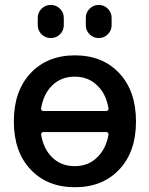

<svg xmlns="http://www.w3.org/2000/svg" viewBox="-20 -784 613 792"><path d="M149.4 -335.9Q149.4 -332 151.9 -329.1Q154.3 -326.2 158.2 -326.2H418.9Q422.9 -326.2 425.3 -329.1Q427.7 -332 427.7 -335.9Q418 -395.5 382.8 -429.7Q345.7 -467.8 288.1 -467.8Q230.5 -467.8 193.4 -429.7Q159.2 -395.5 149.4 -335.9ZM158.2 -239.3Q154.3 -239.3 151.9 -236.3Q149.4 -233.4 149.4 -229.5Q159.2 -170.9 193.4 -136.7Q230.5 -98.6 288.1 -98.6Q345.7 -98.6 382.8 -136.7Q418 -171.9 427.7 -229.5Q427.7 -233.4 425.3 -236.3Q422.9 -239.3 418.9 -239.3ZM105.5 -481.4Q174.8 -555.7 289.1 -555.7Q403.3 -555.7 472.2 -481.9Q541 -408.2 541 -283.2Q541 -158.2 472.2 -85Q403.3 -11.7 289.1 -11.7Q174.8 -11.7 106 -85Q37.1 -158.2 37.1 -283.2Q37.1 -408.2 105.5 -481.4ZM135.7 -680.7V-710Q135.7 -732.4 151.4 -748Q167 -763.7 189.5 -763.7Q211.9 -763.7 227.5 -748Q243.2 -732.4 243.2 -710V-680.7Q243.2 -658.2 227.5 -642.6Q211.9 -627 189.5 -627Q167 -627 151.4 -642.6Q135.7 -658.2 135.7 -680.7ZM334 -679.7V-710.9Q334 -732.4 349.6 -748Q365.2 -763.7 387.2 -763.7Q409.2 -763.7 424.8 -748Q440.4 -732.4 440.4 -710.9V-679.7Q440.4 -658.2 424.8 -642.6Q409.2 -627 387.2 -627Q365.2 -627 349.6 -642.6Q334 -658.2 334 -679.7Z"/></svg>

Font: Gen Jyuu GothicX Medium
Style: Regular
Weight: 500
Designer: Ryoko NISHIZUKA (kana &amp; ideographs); Paul D. Hunt (Latin, Greek &amp; Cyrillic); Wenlong ZHANG (bopomofo); Sandoll C
Version: Version 1.058.20140828